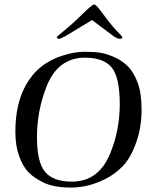

<svg xmlns="http://www.w3.org/2000/svg" viewBox="-20 -842 689 872"><path d="M185.1 -61Q222.2 -17.1 306.2 -17.1Q425.3 -17.1 478 -139.2Q523.9 -247.1 523.9 -369.1Q523.9 -491.2 486.8 -536.1Q449.7 -580.1 366.2 -580.1Q240.2 -580.1 189 -442.9Q147.9 -335 147.9 -219.7Q147.9 -104.5 185.1 -61ZM49.8 -244.1Q49.8 -369.1 96.7 -454.1Q152.8 -555.7 266.6 -590.3Q318.8 -606.9 363.8 -606.9Q408.2 -606.9 437.5 -602.1Q466.8 -597.2 502 -581.1Q537.1 -564.9 562.5 -539.1Q587.9 -512.7 605.5 -465.8Q623 -418.9 623 -341.8Q623 -264.6 598.6 -195.3Q574.2 -126 538.6 -88.4Q502.9 -50.8 455.1 -27.3Q379.4 9.8 302.7 9.8Q226.1 9.8 180.2 -11.7Q134.8 -33.2 109.4 -59.6Q84 -85.9 66.9 -132.8Q49.8 -179.7 49.8 -244.1ZM237.8 -672.9Q237.8 -675.8 268.1 -700.2Q298.3 -724.6 324.2 -749L374 -796.9Q401.4 -821.8 408.2 -821.8Q415 -821.8 434.1 -796.9L470.2 -749Q491.7 -720.7 513.2 -698.7Q535.2 -677.7 535.2 -671.9Q535.2 -666 523.4 -666Q511.7 -666 495.1 -678.2L397.9 -751L277.8 -678.2Q255.9 -666 247.1 -666Q238.3 -666 237.8 -672.9Z"/></svg>

Font: Unna-Italic
Style: Italic
Weight: 400
Italic angle: -8°
Designer: Jorge de Buen U.
Foundry: Omnibus-Type
Version: Version 2.006;PS 002.006;hotconv 1.0.70;makeotf.lib2.5.58329